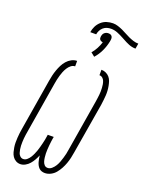

<svg xmlns="http://www.w3.org/2000/svg" viewBox="-188 -1128 931 1225"><g transform="rotate(20 277.5 -515.5)"><path d="M276 8Q265 8 254.5 4.5Q244 1 236.5 -6.5Q229 -14 224 -23.5Q219 -33 216 -43.5Q213 -54 211 -65Q209 -76 208 -87Q201 -70 192 -54Q183 -38 171 -24Q159 -10 142.5 -1Q126 8 109 8Q93 8 79 0Q65 -8 56.5 -21Q48 -34 44 -49Q40 -64 37.5 -80Q35 -96 35 -112Q35 -128 36 -144.5Q37 -161 39 -177.5Q41 -194 44 -210L101 -555Q104 -574 108.5 -593Q113 -612 119.5 -630.5Q126 -649 135 -667Q144 -685 157.5 -700.5Q171 -716 189 -725.5Q207 -735 226 -735V-698Q211 -698 198.5 -688Q186 -678 177.5 -664.5Q169 -651 163 -636.5Q157 -622 153 -607.5Q149 -593 145.5 -578.5Q142 -564 140 -549L83 -204Q81 -192 79 -179.5Q77 -167 76 -154.5Q75 -142 74.5 -129.5Q74 -117 74.5 -104.5Q75 -92 77 -80Q79 -68 82.5 -57Q86 -46 95 -37.5Q104 -29 116 -29Q116 -29 116 -29Q116 -29 116 -29Q130 -29 141.5 -39Q153 -49 160.5 -61Q168 -73 174 -86.5Q180 -100 184.5 -113Q189 -126 192.5 -139.5Q196 -153 199.5 -166.5Q203 -180 205.5 -193.5Q208 -207 210 -221L211 -228H252L250 -221Q248 -207 246 -193.5Q244 -180 243 -166.5Q242 -153 241 -139.5Q240 -126 240.5 -112.5Q241 -99 242.5 -86Q244 -73 247.5 -60.5Q251 -48 259.5 -38.5Q268 -29 282 -29Q297 -29 310 -40.5Q323 -52 331.5 -66Q340 -80 345.5 -95Q351 -110 355.5 -125Q360 -140 363.5 -155Q367 -170 369 -186L426 -531Q428 -543 429.5 -555Q431 -567 432.5 -579Q434 -591 434 -603Q434 -615 433.5 -627Q433 -639 431 -650.5Q429 -662 425 -672.5Q421 -683 412 -690.5Q403 -698 391 -698V-735Q407 -735 421.5 -728.5Q436 -722 446 -710.5Q456 -699 461 -684.5Q466 -670 469 -654Q472 -638 473 -622Q474 -606 473 -590Q472 -574 470 -557.5Q468 -541 466 -525L408 -180Q405 -160 400.5 -140.5Q396 -121 389 -101.5Q382 -82 372 -63.5Q362 -45 348.5 -28.5Q335 -12 315.5 -2Q296 8 276 8ZM282 -936H242Q245 -957 254.5 -976.5Q264 -996 280.5 -1011Q297 -1026 318 -1032.5Q339 -1039 360 -1039Q377 -1039 394 -1033.5Q411 -1028 426.5 -1021Q442 -1014 457 -1005.5Q472 -997 487.5 -990Q503 -983 520 -977.5Q537 -972 555 -972L549 -936Q525 -936 503 -945Q481 -954 462 -965L447 -973Q427 -984 405 -993Q383 -1002 360 -1002Q346 -1002 332.5 -998Q319 -994 308 -984.5Q297 -975 290.5 -962Q284 -949 282 -936ZM319 -797 293 -818Q309 -836 320.5 -858Q332 -880 339 -902Q333 -903 327.5 -905.5Q322 -908 318.5 -912.5Q315 -917 314.5 -923Q314 -929 315 -936Q316 -942 319 -948.5Q322 -955 328 -960Q334 -965 340.5 -967Q347 -969 354 -969Q361 -969 367 -967Q373 -965 377 -960Q381 -955 382 -948.5Q383 -942 382 -935V-934L380 -922Q373 -888 358 -856Q343 -824 319 -797Z"/></g></svg>

Font: Iosevka Curly Slab XLtObl
Style: Regular
Weight: 200
Italic angle: -9°
Monospace: yes
Designer: Belleve Invis
Foundry: Belleve Invis
Version: Version 11.1.0; ttfautohint (v1.8.3)